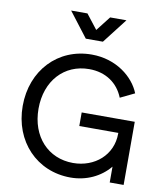

<svg xmlns="http://www.w3.org/2000/svg" viewBox="-105 -1086 1004 1183"><g transform="rotate(10 397.0 -495.0)"><path d="M417 12C515 12 603 -29 661 -99V0H748V-395H416V-310H660V-305C660 -171 552 -79 417 -79C261 -79 150 -197 150 -372C150 -547 260 -666 416 -666C521 -666 597 -611 631 -525L720 -568C682 -665 570 -757 416 -757C205 -757 51 -595 51 -372C51 -150 206 12 417 12ZM243 -1002 362 -847H469L589 -1002H487L416 -911L345 -1002Z"/></g></svg>

Font: Mluvka Medium
Style: Regular
Weight: 500
Designer: Modified by Jiří Krblich, Original typeface by Gumpita Rahayu
Foundry: Gumpita Rahayu & Jiří Krblich
Version: Version 2.000;Glyphs 3.1.1 (3134)